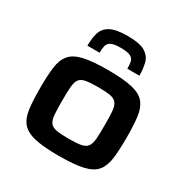

<svg xmlns="http://www.w3.org/2000/svg" viewBox="-167 -869 991 1020"><g transform="rotate(30 328.5 -359.5)"><path d="M328 8Q234 8 180 -4.5Q126 -17 101 -47Q76 -77 69.5 -127.5Q63 -178 63 -255Q63 -332 69.5 -382.5Q76 -433 101 -463Q126 -493 180 -505.5Q234 -518 328 -518Q423 -518 477 -505.5Q531 -493 555.5 -463Q580 -433 586.5 -382.5Q593 -332 593 -255Q593 -178 586.5 -127.5Q580 -77 555.5 -47Q531 -17 477 -4.5Q423 8 328 8ZM328 -97Q377 -97 403.5 -102Q430 -107 442 -123Q454 -139 456.5 -170.5Q459 -202 459 -255Q459 -308 456.5 -339.5Q454 -371 442 -387Q430 -403 403.5 -408Q377 -413 328 -413Q280 -413 253 -408Q226 -403 214.5 -387Q203 -371 200.5 -339.5Q198 -308 198 -255Q198 -202 200.5 -170.5Q203 -139 214.5 -123Q226 -107 253 -102Q280 -97 328 -97ZM328 -727Q401 -727 434.5 -707.5Q468 -688 477.5 -654Q487 -620 487 -575H413Q413 -600 409.5 -617.5Q406 -635 388 -644.5Q370 -654 328 -654Q286 -654 268.5 -644.5Q251 -635 247 -617.5Q243 -600 243 -575H168Q168 -620 178 -654Q188 -688 222 -707.5Q256 -727 328 -727Z"/></g></svg>

Font: Saira Expanded SemiBold
Style: Regular
Weight: 600
Width: 7
Designer: Hector Gatti with collaboration of the Omnibus-Type team
Foundry: Omnibus-Type
Version: Version 1.100; ttfautohint (v1.8.3)